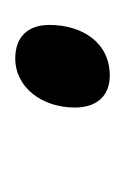

<svg xmlns="http://www.w3.org/2000/svg" viewBox="25 -182 167 258"><g transform="rotate(90 109.0 -53.5)"><path d="M59 10C98 10 125 -26 125 -70C125 -100 109 -117 82 -117C37 -117 14 -79 14 -36C14 -6 31 10 59 10Z"/></g></svg>

Font: Noto Sans Condensed
Style: Italic
Weight: 400
Width: 3
Italic angle: -12°
Designer: Monotype Design Team
Foundry: Monotype Imaging Inc.
Version: Version 2.013